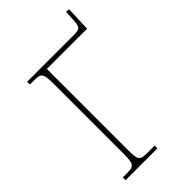

<svg xmlns="http://www.w3.org/2000/svg" viewBox="-249 -905 985 985"><g transform="rotate(-45 243.5 -413.0)"><path d="M45 0H276V-20H222C166 -20 163 -31 163 -108V-689H455L460 -826H440L437 -771C434 -726 430 -714 388 -714H45V-694H78C128 -694 134 -683 134 -605V-108C134 -31 128 -20 77 -20H45Z"/></g></svg>

Font: Noto Serif SemiCondensed Thin
Style: Regular
Weight: 100
Width: 4
Designer: Monotype Design Team
Foundry: Monotype Imaging Inc.
Version: Version 2.015